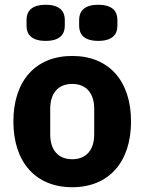

<svg xmlns="http://www.w3.org/2000/svg" viewBox="-20 -771 604 803"><path d="M171 -600C231 -600 251 -628 251 -663V-688C251 -723 231 -751 171 -751C111 -751 91 -723 91 -688V-663C91 -628 111 -600 171 -600ZM391 -600C451 -600 471 -628 471 -663V-688C471 -723 451 -751 391 -751C331 -751 311 -723 311 -688V-663C311 -628 331 -600 391 -600ZM282 12C436 12 528 -94 528 -263C528 -432 436 -537 282 -537C128 -537 36 -432 36 -263C36 -94 128 12 282 12ZM282 -105C224 -105 190 -143 190 -209V-316C190 -382 224 -420 282 -420C340 -420 374 -382 374 -316V-209C374 -143 340 -105 282 -105Z"/></svg>

Font: LVC Sans
Style: Bold
Weight: 700
Designer: Mike Abbink, Paul van der Laan, Pieter van Rosmalen
Foundry: Bold Monday
Version: Version 3.0